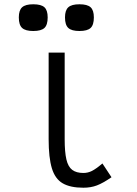

<svg xmlns="http://www.w3.org/2000/svg" viewBox="-20 -864 640 898"><path d="M370 14Q308.5 14 273 -6.8Q237.5 -27.5 222.5 -77.2Q207.5 -127 207.5 -212.5V-618H282.5V-212.5Q282.5 -153 290.5 -118.5Q298.5 -84 317.8 -69.5Q337 -55 370 -55Q391 -55 410 -64.5Q429 -74 459 -99.5L501.5 -35Q461.5 -7.5 433.2 3.2Q405 14 370 14ZM351.5 -719Q315 -719 299.5 -733.2Q284 -747.5 284 -782.5Q284 -816 299.5 -830Q315 -844 351.5 -844Q388.5 -844 403.8 -830Q419 -816 419 -782.5Q419 -747.5 403.8 -733.2Q388.5 -719 351.5 -719ZM135.5 -719Q99 -719 83.5 -733.2Q68 -747.5 68 -782.5Q68 -816 83.5 -830Q99 -844 135.5 -844Q172.5 -844 187.8 -830Q203 -816 203 -782.5Q203 -747.5 187.8 -733.2Q172.5 -719 135.5 -719Z"/></svg>

Font: Victor Mono Thin
Style: Regular
Weight: 100
Monospace: yes
Designer: Rune Bjørnerås
Version: Version 1.561;gftools[0.9.30]